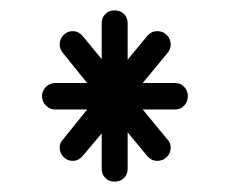

<svg xmlns="http://www.w3.org/2000/svg" viewBox="-20 -697 444 370"><path d="M139 -396Q131 -387 120 -387Q110 -387 102.5 -394.5Q95 -402 95 -413Q95 -422 102 -429L148 -486H86Q76 -486 68.5 -493.5Q61 -501 61 -512Q61 -522 68.5 -529.5Q76 -537 86 -537H148L102 -594Q95 -602 95 -611Q95 -622 102.5 -629.5Q110 -637 120 -637Q131 -637 139 -628L176 -583V-652Q176 -663 183 -670Q190 -677 201 -677Q212 -677 219 -670Q226 -663 226 -652V-582L264 -628Q272 -637 283 -637Q294 -637 301.5 -629.5Q309 -622 309 -611Q309 -602 302 -594L255 -537H318Q328 -537 335 -529.5Q342 -522 342 -512Q342 -501 335 -493.5Q328 -486 318 -486H255L302 -429Q309 -422 309 -413Q309 -402 301.5 -394.5Q294 -387 283 -387Q272 -387 264 -396L226 -442V-372Q226 -361 219 -354Q212 -347 201 -347Q190 -347 183 -354Q176 -361 176 -372V-440Z"/></svg>

Font: Libertine Sup
Style: Regular
Weight: 400
Designer: Bastien Sozeau
Foundry: NBR — Bastien Sozeau
Version: Version 2.003; ttfautohint (v1.8.4.7-5d5b);gftools[0.9.33]